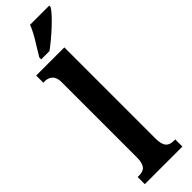

<svg xmlns="http://www.w3.org/2000/svg" viewBox="-323 -954 950 950"><g transform="rotate(-45 152.0 -479.5)"><path d="M88 -812V-799H146C201 -839 284 -914 304 -949V-959H170C154 -914 114 -857 88 -812ZM14 0H277V-50H268C234 -50 211 -63 211 -122V-760H14V-710H24C44 -710 80 -702 80 -648V-122C80 -63 57 -50 24 -50H14Z"/></g></svg>

Font: Noto Serif Sinhala ExtraCondensed
Style: Bold
Weight: 700
Width: 2
Designer: Jelle Bosma - Monotype Design Team
Foundry: Monotype Imaging Inc.
Version: Version 2.007